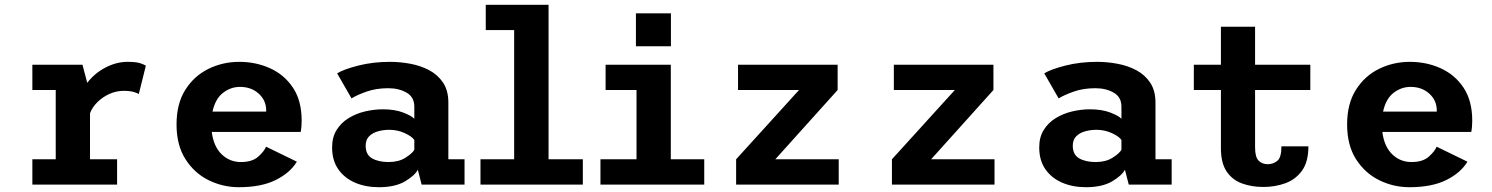

<svg xmlns="http://www.w3.org/2000/svg" viewBox="-20 -770 6224 801"><path d="M115 0V-105.5H212.5V-394.5H115V-500H324L344 -424.5Q374.5 -464.5 420 -488.2Q465.5 -512 512.5 -512Q549 -512 566.5 -505.8Q584 -499.5 588.5 -496L559 -377.5Q555 -381 539 -386Q523 -391 495.5 -391Q465 -391 436.2 -378Q407.5 -365 386 -343.5Q364.5 -322 355.5 -297.5V-105.5H468.5V0Z M976.5 11Q910 11 850.5 -18.2Q791 -47.5 753.8 -105.8Q716.5 -164 716.5 -251Q716.5 -337.5 753.2 -395.5Q790 -453.5 849.8 -482.8Q909.5 -512 978 -512Q1048 -512 1107.2 -485Q1166.5 -458 1202.5 -403.8Q1238.5 -349.5 1238.5 -266.5Q1238.5 -255 1237.5 -242.2Q1236.5 -229.5 1234.5 -219.5H863.5Q871 -159 904.5 -126.5Q938 -94 985 -94Q1032 -94 1057 -116.2Q1082 -138.5 1090 -158L1218.5 -95.5Q1190.5 -49 1130.2 -19Q1070 11 976.5 11ZM981 -407.5Q943 -407.5 910.8 -383Q878.5 -358.5 866.5 -304.5H1090.5V-309.5Q1090.5 -351 1059.5 -379.2Q1028.5 -407.5 981 -407.5Z M1560.5 11Q1505 11 1461 -8Q1417 -27 1391.2 -64Q1365.5 -101 1365.5 -155Q1365.5 -198 1384.5 -228.2Q1403.5 -258.5 1434.8 -277.5Q1466 -296.5 1503.2 -305.2Q1540.5 -314 1577 -314Q1626.5 -314 1661.2 -300.8Q1696 -287.5 1708.5 -274.5V-325Q1708.5 -365 1676.2 -383.5Q1644 -402 1599.5 -402Q1549.5 -402 1509.2 -387.8Q1469 -373.5 1446.5 -359.5L1386.5 -464Q1414 -481 1475 -496.5Q1536 -512 1607 -512Q1649 -512 1692 -504Q1735 -496 1770.8 -477Q1806.5 -458 1828.5 -425Q1850.5 -392 1850.5 -342V-105.5H1918V0H1739L1723 -62Q1711 -38 1669.8 -13.5Q1628.5 11 1560.5 11ZM1601 -94Q1643 -94 1671.2 -111.8Q1699.5 -129.5 1708.5 -145V-186Q1698.5 -201 1668.2 -214.8Q1638 -228.5 1604 -228.5Q1580 -228.5 1557.2 -222.2Q1534.5 -216 1520 -201.5Q1505.5 -187 1505.5 -162Q1505.5 -124.5 1532.5 -109.2Q1559.5 -94 1601 -94Z M1984.5 0V-105.5H2125V-644.5H2006.5V-750H2268.5V-105.5H2411.5V0Z M2633 -714.5H2779V-577H2633ZM2485 0V-105.5H2635.5V-394.5H2506.5V-500H2778.5V-105.5H2918V0Z M3051 0V-105.5L3313.5 -394.5H3059V-500H3474.5V-394.5L3214.5 -105.5H3479V0Z M3701 0V-105.5L3963.5 -394.5H3709V-500H4124.5V-394.5L3864.5 -105.5H4129V0Z M4510.5 11Q4455 11 4411 -8Q4367 -27 4341.2 -64Q4315.5 -101 4315.5 -155Q4315.5 -198 4334.5 -228.2Q4353.5 -258.5 4384.8 -277.5Q4416 -296.5 4453.2 -305.2Q4490.5 -314 4527 -314Q4576.5 -314 4611.2 -300.8Q4646 -287.5 4658.5 -274.5V-325Q4658.5 -365 4626.2 -383.5Q4594 -402 4549.5 -402Q4499.5 -402 4459.2 -387.8Q4419 -373.5 4396.5 -359.5L4336.5 -464Q4364 -481 4425 -496.5Q4486 -512 4557 -512Q4599 -512 4642 -504Q4685 -496 4720.8 -477Q4756.5 -458 4778.5 -425Q4800.5 -392 4800.5 -342V-105.5H4868V0H4689L4673 -62Q4661 -38 4619.8 -13.5Q4578.5 11 4510.5 11ZM4551 -94Q4593 -94 4621.2 -111.8Q4649.5 -129.5 4658.5 -145V-186Q4648.5 -201 4618.2 -214.8Q4588 -228.5 4554 -228.5Q4530 -228.5 4507.2 -222.2Q4484.5 -216 4470 -201.5Q4455.5 -187 4455.5 -162Q4455.5 -124.5 4482.5 -109.2Q4509.5 -94 4551 -94Z M5073.5 -152V-394.5H4960.5V-500H5073.5V-658.5H5216V-500H5446.5V-394.5H5216V-155.5Q5216 -114.5 5230.8 -99.8Q5245.5 -85 5268.5 -85Q5291.5 -85 5308.8 -99Q5326 -113 5326 -159.5H5438.5Q5438.5 -95 5411.8 -58Q5385 -21 5342.2 -5.5Q5299.5 10 5250.5 10Q5201.5 10 5161.2 -4.8Q5121 -19.5 5097.2 -54.8Q5073.5 -90 5073.5 -152Z M5860 11Q5793.5 11 5734 -18.2Q5674.5 -47.5 5637.2 -105.8Q5600 -164 5600 -251Q5600 -337.5 5636.8 -395.5Q5673.5 -453.5 5733.2 -482.8Q5793 -512 5861.5 -512Q5931.5 -512 5990.8 -485Q6050 -458 6086 -403.8Q6122 -349.5 6122 -266.5Q6122 -255 6121 -242.2Q6120 -229.5 6118 -219.5H5747Q5754.5 -159 5788 -126.5Q5821.5 -94 5868.5 -94Q5915.5 -94 5940.5 -116.2Q5965.5 -138.5 5973.5 -158L6102 -95.5Q6074 -49 6013.8 -19Q5953.5 11 5860 11ZM5864.5 -407.5Q5826.5 -407.5 5794.2 -383Q5762 -358.5 5750 -304.5H5974V-309.5Q5974 -351 5943 -379.2Q5912 -407.5 5864.5 -407.5Z"/></svg>

Font: Trispace SemiBold
Style: Regular
Weight: 600
Designer: Tyler Finck
Foundry: Etcetera Type Company
Version: Version 1.210; ttfautohint (v1.8.3)